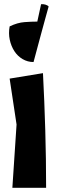

<svg xmlns="http://www.w3.org/2000/svg" viewBox="-20 -896 277 916"><path d="M212 -865Q205 -840 195.5 -805.5Q186 -771 176 -734Q166 -697 156.5 -661.5Q147 -626 140 -600Q112 -600 88 -614Q64 -628 48.5 -652Q33 -676 26.5 -706.5Q20 -737 26 -770Q63 -788 97 -790.5Q131 -793 158 -793L176 -876Q186 -877 196.5 -874Q207 -871 212 -865ZM200 0H39L59 -302L26 -521L185 -547Q192 -412 196 -274.5Q200 -137 200 0Z"/></svg>

Font: Trickster
Style: Regular
Weight: 400
Designer: Jean-Baptiste Morizot
Foundry: Jean-Baptiste Morizot
Version: Version 2.000;PS 2.0;hotconv 1.0.88;makeotf.lib2.5.647800